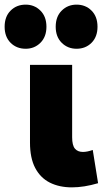

<svg xmlns="http://www.w3.org/2000/svg" viewBox="-69 -795 460 829"><path d="M241.5 14Q187 14 146.2 -6.5Q105.5 -27 83 -69.8Q60.5 -112.5 60.5 -179.5V-515H242.5V-202.5Q242.5 -167.5 254.5 -153.2Q266.5 -139 289 -139Q298.5 -139 309.2 -141.2Q320 -143.5 331.5 -147.5L354.5 -4Q324 5 295.8 9.5Q267.5 14 241.5 14ZM42 -584.5Q2.5 -584.5 -23.2 -610.2Q-49 -636 -49 -679.5Q-49 -723.5 -23.2 -749.2Q2.5 -775 42 -775Q79.5 -775 105.5 -749.2Q131.5 -723.5 131.5 -679.5Q131.5 -636 105.5 -610.2Q79.5 -584.5 42 -584.5ZM261.5 -584.5Q223.5 -584.5 197.5 -610.2Q171.5 -636 171.5 -679.5Q171.5 -723.5 197.5 -749.2Q223.5 -775 261.5 -775Q300.5 -775 326.2 -749.2Q352 -723.5 352 -679.5Q352 -636 326.2 -610.2Q300.5 -584.5 261.5 -584.5Z"/></svg>

Font: Geologica Roman ExtraBold
Style: Regular
Weight: 800
Designer: Sindre Bremnes, Frode Helland
Foundry: Monokrom Skriftforlag AS
Version: Version 1.010;gftools[0.9.28]